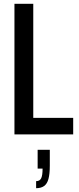

<svg xmlns="http://www.w3.org/2000/svg" viewBox="-20 -707 418 1010"><path d="M56 0V-687H155V-87H365V0ZM170 283V246Q189 246 196.5 231Q204 216 204 180H178V81H242V165Q242 208 235 234Q228 260 212 271.5Q196 283 170 283Z"/></svg>

Font: Archivo ExtraCondensed Medium
Style: Regular
Weight: 500
Width: 2
Designer: Hector Gatti
Foundry: Omnibus-Type
Version: Version 2.001